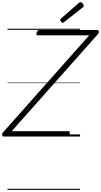

<svg xmlns="http://www.w3.org/2000/svg" viewBox="-70 -1279 946 1799"><path d="M-35 0Q-42 0 -46 -6Q-50 -12 -50 -20.5Q-50 -29 -44 -36L766 -948H285Q275 -948 272 -954Q269 -960 273 -973Q277 -986 283.5 -992Q290 -998 299 -998H841Q852 -998 855.5 -985Q859 -972 849 -961L40 -50H570Q581 -50 583 -44Q585 -38 582 -25Q579 -12 572.5 -6Q566 0 556 0ZM518 -1066Q511 -1066 502.5 -1074.5Q494 -1083 494 -1090Q494 -1093 494.5 -1096Q495 -1099 499 -1103L667 -1250Q672 -1253 675 -1256Q678 -1259 683 -1259Q689 -1259 696.5 -1253.5Q704 -1248 709 -1240.5Q714 -1233 714 -1226Q714 -1222 713 -1218.5Q712 -1215 707 -1211L532 -1073Q527 -1070 524.5 -1068Q522 -1066 518 -1066ZM0 490H680V500H0ZM0 -20H680V0H0ZM0 -505H680V-500H0ZM0 -1010H680V-1000H0Z"/></svg>

Font: Playwrite MX Guides
Style: Regular
Weight: 400
Designer: Veronika Burian, José Scaglione
Foundry: TypeTogether
Version: Version 1.003